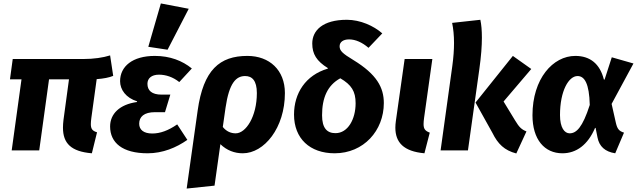

<svg xmlns="http://www.w3.org/2000/svg" viewBox="-20 -874 3702 1116"><path d="M208 0 265 -413H381L349 -177C347 -161 346 -146 346 -132C346 -41 393 7 514 17L544 -105C517 -113 508 -125 508 -153C508 -163 509 -174 511 -189L542 -414C582 -417 614 -423 638 -433L620 -552C579 -539 525 -531 464 -531H54L38 -413H105L48 0Z M954 -585 1077 -823 915 -854 842 -602ZM970 -324H919C862 -324 837 -348 837 -387C837 -418 860 -440 904 -440C944 -440 986 -426 1022 -397L1095 -476C1040 -521 968 -549 880 -549C750 -549 678 -488 678 -402C678 -353 712 -305 777 -285L776 -281C675 -267 620 -212 620 -139C620 -44 692 17 838 17C926 17 1005 -16 1069 -61L1010 -151C958 -115 911 -98 865 -98C816 -98 789 -119 789 -155C789 -195 817 -222 881 -222H939Z M1391 17C1516 17 1636 -131 1636 -333C1636 -467 1546 -549 1418 -549C1257 -549 1162 -468 1129 -232L1065 222L1227 205L1261 -36C1298 0 1343 17 1391 17ZM1473 -333C1473 -196 1409 -99 1350 -99C1322 -99 1296 -110 1275 -136L1291 -248C1312 -392 1352 -432 1405 -432C1445 -432 1473 -406 1473 -333Z M2034 -525C1971 -563 1954 -579 1954 -605C1954 -629 1974 -645 2009 -645C2047 -645 2086 -627 2122 -596L2202 -680C2152 -724 2074 -759 1996 -759C1856 -759 1795 -697 1795 -621C1795 -560 1820 -519 1886 -478L1885 -475C1756 -437 1689 -332 1689 -208C1689 -69 1781 17 1925 17C2094 17 2211 -115 2211 -275C2211 -365 2170 -442 2034 -525ZM2047 -274C2047 -181 2002 -100 1930 -100C1881 -100 1852 -129 1852 -204C1852 -305 1883 -378 1958 -419C2023 -381 2047 -343 2047 -274Z M2493 -531H2332L2281 -171C2279 -157 2278 -144 2278 -132C2278 -46 2326 6 2447 17L2478 -103C2451 -113 2442 -125 2442 -153C2442 -163 2443 -174 2445 -189Z M2842 -102C2874 -37 2912 0 2981 18L3040 -110C3011 -122 2998 -134 2974 -174L2907 -284L3068 -473L2961 -549L2744 -278ZM2766 -471C2777 -548 2781 -608 2781 -655C2781 -698 2778 -731 2772 -759L2608 -741C2615 -707 2619 -669 2619 -624C2619 -585 2616 -541 2609 -490L2541 0H2700Z M3556 17 3607 -103C3578 -112 3568 -125 3560 -159L3535 -270L3662 -505L3536 -541L3494 -411C3493 -411 3491 -412 3490 -412C3467 -503 3410 -549 3324 -549C3194 -549 3075 -417 3075 -204C3075 -63 3145 17 3249 17C3330 17 3397 -32 3439 -131L3442 -130L3453 -75C3463 -23 3497 8 3556 17ZM3291 -99C3261 -99 3235 -132 3235 -205C3235 -347 3286 -432 3337 -432C3378 -432 3405 -388 3408 -264C3366 -133 3330 -99 3291 -99Z"/></svg>

Font: Fira Sans OT
Style: Bold Italic
Weight: 700
Italic angle: -8°
Designer: Carrois Corporate & Edenspiekermann
Foundry: Carrois Corporate GbR & Edenspiekermann AG
Version: Version 2.001